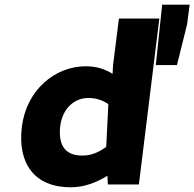

<svg xmlns="http://www.w3.org/2000/svg" viewBox="-20 -785 827 817"><path d="M281 12C338 12 392 -9 437 -37L439 0H571L658 -706H486L461 -507L459 -471C428 -490 393 -503 345 -503C213 -503 92 -401 73 -245C54 -89 127 12 281 12ZM355 -368C384 -368 411 -362 441 -342L432 -160C396 -134 365 -123 330 -123C265 -123 227 -158 236 -246C246 -330 302 -368 355 -368ZM776 -681 787 -765H670L643 -508H733Z"/></svg>

Font: Falling Sky
Style: ExBdObl
Weight: 400
Designer: Paul D. Hunt
Foundry: Adobe Systems Incorporated
Version: Version 1.02